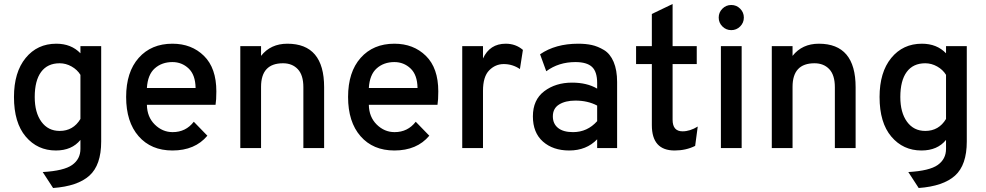

<svg xmlns="http://www.w3.org/2000/svg" viewBox="-20 -742 4939 962"><path d="M246 200 194 120Q300 114 341.5 84.5Q383 55 383 4V-41Q340 12 260 12Q168 12 109 -57.5Q50 -127 50 -256Q50 -380 108.5 -451.5Q167 -523 262 -523Q337 -523 383 -475V-511H487V-33Q487 85 428 138Q369 191 246 200ZM279 -86Q347 -86 383 -146V-367Q367 -393 338.5 -409Q310 -425 279 -425Q218 -425 186 -381.5Q154 -338 154 -256Q154 -178 187.5 -132Q221 -86 279 -86Z M844 12Q737 12 674.5 -59.5Q612 -131 612 -256Q612 -381 675 -452Q738 -523 844 -523Q940 -523 1002 -462Q1064 -401 1064 -284Q1064 -241 1060 -217H716Q717 -156 755.5 -118Q794 -80 845 -80Q911 -80 951 -132L1019 -62Q957 12 844 12ZM716 -301H960Q959 -367 925 -399Q891 -431 844 -431Q791 -431 755.5 -399.5Q720 -368 716 -301Z M1500 0V-305Q1500 -366 1472 -395.5Q1444 -425 1398 -425Q1288 -425 1288 -307V0H1184V-511H1288V-462Q1336 -523 1420 -523Q1604 -523 1604 -305V0Z M1956 12Q1849 12 1786.5 -59.5Q1724 -131 1724 -256Q1724 -381 1787 -452Q1850 -523 1956 -523Q2052 -523 2114 -462Q2176 -401 2176 -284Q2176 -241 2172 -217H1828Q1829 -156 1867.5 -118Q1906 -80 1957 -80Q2023 -80 2063 -132L2131 -62Q2069 12 1956 12ZM1828 -301H2072Q2071 -367 2037 -399Q2003 -431 1956 -431Q1903 -431 1867.5 -399.5Q1832 -368 1828 -301Z M2296 0V-511H2400V-449Q2434 -523 2514 -523Q2564 -523 2600 -492L2585 -396Q2548 -421 2504 -421Q2462 -421 2431 -389.5Q2400 -358 2400 -287V0Z M2972 0V-44Q2918 12 2832 12Q2751 12 2700.5 -32.5Q2650 -77 2650 -159Q2650 -242 2707 -285Q2764 -328 2846 -328Q2921 -328 2972 -298V-326Q2972 -383 2946 -407Q2920 -431 2863 -431Q2779 -431 2717 -385L2686 -470Q2763 -523 2877 -523Q2915 -523 2945 -516.5Q2975 -510 3006 -491.5Q3037 -473 3054.5 -432Q3072 -391 3072 -331V0ZM2851 -80Q2923 -80 2972 -135V-213Q2925 -238 2863 -238Q2813 -238 2781.5 -218.5Q2750 -199 2750 -159Q2750 -122 2776 -101Q2802 -80 2851 -80Z M3360 12Q3246 12 3246 -115V-421H3167V-511H3246V-672L3350 -722V-511H3471V-421H3350V-142Q3350 -84 3400 -84Q3437 -84 3476 -108L3463 -11Q3417 12 3360 12Z M3688.5 -609.5Q3670 -591 3644 -591Q3618 -591 3599.5 -609.5Q3581 -628 3581 -654Q3581 -680 3599.5 -698.5Q3618 -717 3644 -717Q3670 -717 3688.5 -698.5Q3707 -680 3707 -654Q3707 -628 3688.5 -609.5ZM3592 0V-511H3696V0Z M4163 0V-305Q4163 -366 4135 -395.5Q4107 -425 4061 -425Q3951 -425 3951 -307V0H3847V-511H3951V-462Q3999 -523 4083 -523Q4267 -523 4267 -305V0Z M4583 200 4531 120Q4637 114 4678.5 84.5Q4720 55 4720 4V-41Q4677 12 4597 12Q4505 12 4446 -57.5Q4387 -127 4387 -256Q4387 -380 4445.5 -451.5Q4504 -523 4599 -523Q4674 -523 4720 -475V-511H4824V-33Q4824 85 4765 138Q4706 191 4583 200ZM4616 -86Q4684 -86 4720 -146V-367Q4704 -393 4675.5 -409Q4647 -425 4616 -425Q4555 -425 4523 -381.5Q4491 -338 4491 -256Q4491 -178 4524.5 -132Q4558 -86 4616 -86Z"/></svg>

Font: Overpass Light
Style: Bold
Weight: 600
Designer: Delve Withrington, Thomas Jockin
Foundry: Delve Fonts
Version: Version 3.000;DELV;Overpass